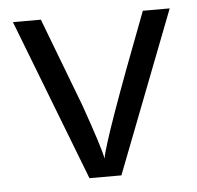

<svg xmlns="http://www.w3.org/2000/svg" viewBox="-40 -486 541 527"><g transform="rotate(-5 230.5 -222.5)"><path d="M14 -445H91L184 -201Q227 -79 232 -50Q240 -101 372 -445H446L274 0H186Z"/></g></svg>

Font: CMU Sans Serif
Style: Medium
Weight: 500
Version: Version 0.7.0